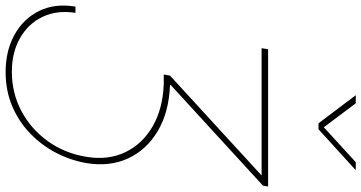

<svg xmlns="http://www.w3.org/2000/svg" viewBox="-335 -758 1298 690"><g transform="rotate(90 314.0 -413.0)"><path d="M-7.3 -35.2H15.1Q4.9 31.2 29.5 83Q54.2 134.8 106 164.1Q157.7 193.4 227.1 193.4Q303.2 193.4 367.9 159.2Q432.6 125 476.3 64.2Q520 3.4 532.7 -75.2Q545.4 -152.8 516.1 -214.1Q486.8 -275.4 423.6 -312.3Q360.4 -349.1 271 -352.5H236.8L240.7 -375L599.6 -704.1H142.1L146 -727.5H639.2L636.2 -709L274.9 -377.9V-375Q372.6 -371.1 440.2 -330.8Q507.8 -290.5 538.3 -224.1Q568.8 -157.7 555.2 -75.2Q545.4 -18.1 518.3 34.2Q491.2 86.4 448.7 127.4Q406.2 168.5 350.6 192.1Q294.9 215.8 228 215.8Q151.4 215.8 93.8 183.8Q36.1 151.9 8.3 95.2Q-19.5 38.6 -7.3 -35.2ZM340.3 -1042.5 426.3 -927.7 551.8 -1042.5H580.1V-1042L433.6 -908.7H412.1L311.5 -1042V-1042.5Z"/></g></svg>

Font: Inter Display Thin
Style: Italic
Weight: 100
Italic angle: -9.39999°
Designer: Rasmus Andersson
Foundry: rsms
Version: Version 4.000;git-a52131595